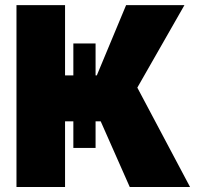

<svg xmlns="http://www.w3.org/2000/svg" viewBox="-20 -748 800 768"><path d="M273.4 -574.2H362.3V-156.2H273.4ZM45.9 0V-727.5H240.2V-446.3H367.2L484.4 -727.5H717.8L529.3 -397.5L740.2 0H499L382.8 -262.7H240.2V0Z"/></svg>

Font: Inter 16pt Black
Style: Regular
Weight: 900
Version: Version 4.001;git-66647c0bb